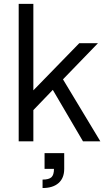

<svg xmlns="http://www.w3.org/2000/svg" viewBox="-20 -720 556 978"><path d="M75.2 0V-700.2H149.9V-259.8L383.8 -500H479L300.8 -315.9L491.2 0H402.8L249 -262.2L149.9 -159.2V0ZM196.8 194.8Q229 194.8 241.9 182.9Q254.9 170.9 254.9 140.1H207V60.1H307.1V140.1Q307.1 187 278.3 212.4Q249.5 237.8 196.8 237.8Z"/></svg>

Font: Uncut Sans
Style: Regular
Weight: 400
Designer: Kasper Nordkvist
Foundry: UNCUT.wtf
Version: Version 1.304;Glyphs 3.2 (3246)